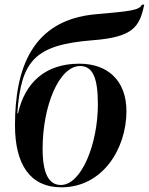

<svg xmlns="http://www.w3.org/2000/svg" viewBox="-20 -790 636 820"><path d="M242 10C420 10 520 -157 520 -315C520 -447 439 -518 319 -518C174 -518 87 -438 57 -306H54C70 -533 130 -598 374 -618C550 -631 576 -676 596 -770H586C575 -746 537 -742 387 -729C116 -704 44 -496 44 -255C44 -87 109 10 242 10ZM240 0C189 0 162 -48 162 -155C162 -337 232 -508 322 -508C377 -508 398 -456 398 -344C398 -176 328 0 240 0Z"/></svg>

Font: Noto Serif Display SemiCondensed SemiBold
Style: Italic
Weight: 600
Width: 4
Italic angle: -12°
Designer: Monotype Design Team
Foundry: Monotype Imaging Inc.
Version: Version 2.009